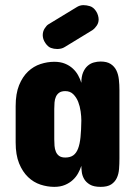

<svg xmlns="http://www.w3.org/2000/svg" viewBox="-20 -728 538 748"><path d="M445.3 -110.4Q445.3 -89.8 443.8 -70.1Q442.4 -50.3 435.1 -34.7Q427.7 -19 413.1 -9.5Q398.4 0 372.1 0Q345.2 0 330.1 -9Q314.9 -18.1 307.6 -31Q300.3 -43.9 298.6 -58.1Q296.9 -72.3 296.9 -82Q292.5 -67.9 284.4 -53.2Q276.4 -38.6 263.7 -26.9Q251 -15.1 233.2 -7.6Q215.3 0 191.4 0Q164.6 0 137.7 -8.8Q110.8 -17.6 89.4 -38.1Q67.9 -58.6 54.4 -91.6Q41 -124.5 41 -172.9V-314.5Q41 -363.3 54.4 -396.2Q67.9 -429.2 89.4 -449.5Q110.8 -469.7 137.7 -478.5Q164.6 -487.3 191.4 -487.3Q215.3 -487.3 233.2 -480Q251 -472.7 263.7 -460.9Q276.4 -449.2 284.4 -434.6Q292.5 -419.9 296.9 -405.3Q296.9 -429.7 303.7 -445.8Q310.5 -461.9 321.3 -471.4Q332 -481 345.5 -484.6Q358.9 -488.3 372.1 -488.3Q396.5 -488.3 411.1 -478.8Q425.8 -469.2 433.3 -453.9Q440.9 -438.5 443.1 -418.2Q445.3 -397.9 445.3 -377ZM191.4 -185.5Q191.4 -172.4 192.4 -159.7Q193.4 -147 197.8 -136.7Q202.1 -126.5 210.7 -120.4Q219.2 -114.3 234.4 -114.3Q253.4 -114.3 265.4 -122.8Q277.3 -131.3 284.2 -149.2Q291 -167 293.7 -194.1Q296.4 -221.2 296.9 -258.8Q296.9 -273.9 294.2 -293.7Q291.5 -313.5 284.7 -331.1Q277.8 -348.6 265.6 -360.8Q253.4 -373 234.4 -373Q219.2 -373 210.7 -366.9Q202.1 -360.8 197.8 -351.1Q193.4 -341.3 192.4 -328.9Q191.4 -316.4 191.4 -303.7ZM277.3 -699.2Q290.5 -708 304.7 -708Q317.4 -708 330.6 -703.9Q343.8 -699.7 353.5 -685.5Q359.4 -676.8 361.8 -668Q364.3 -659.2 364.3 -652.3Q364.3 -639.2 356.9 -628.2Q349.6 -617.2 339.8 -610.4L232.4 -544.9Q225.6 -540.5 218 -538.8Q210.4 -537.1 203.1 -537.1Q189.9 -537.1 178.5 -541.3Q167 -545.4 157.2 -559.6Q151.4 -567.9 148.9 -575.9Q146.5 -584 146.5 -590.8Q146.5 -605.5 153.8 -616.9Q161.1 -628.4 168 -632.8Z"/></svg>

Font: Concert One
Style: Regular
Weight: 400
Version: Version 1.003